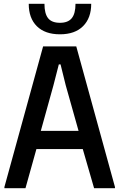

<svg xmlns="http://www.w3.org/2000/svg" viewBox="-20 -982 623 1002"><path d="M3 -6 205 -740H378L580 -6V0H471L412 -204H170L113 0H3ZM390 -299 323 -537 296 -646H287L259 -537L193 -299ZM293 -803Q215 -803 172.5 -845Q130 -887 130 -962H212Q212 -911 231 -887Q250 -863 293 -863Q335 -863 354.5 -887Q374 -911 374 -962H456Q456 -888 413.5 -845.5Q371 -803 293 -803Z"/></svg>

Font: Encode Sans Compressed
Style: SemiBold
Weight: 600
Designer: Pablo Impallari, Andres Torresi
Foundry: Pablo Impallari, Andres Torresi
Version: Version 1.000; ttfautohint (v1.00) -l 8 -r 50 -G 200 -x 14 -